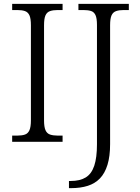

<svg xmlns="http://www.w3.org/2000/svg" viewBox="-20 -734 723 994"><path d="M43 0V-32H70Q94 -32 109.5 -37.5Q125 -43 132.5 -60Q140 -77 140 -111V-603Q140 -638 132.5 -654.5Q125 -671 109.5 -676.5Q94 -682 70 -682H43V-714H304V-682H278Q255 -682 239 -676.5Q223 -671 215.5 -654.5Q208 -638 208 -603V-111Q208 -77 215.5 -60Q223 -43 239 -37.5Q255 -32 278 -32H304V0ZM337 240V203H346Q394 203 424 184.5Q454 166 468 124Q482 82 482 13V-605Q482 -639 474.5 -655.5Q467 -672 451.5 -677Q436 -682 412 -682H386V-714H647V-682H620Q597 -682 581 -676.5Q565 -671 557.5 -654.5Q550 -638 550 -603V12Q550 75 536.5 119Q523 163 497.5 189.5Q472 216 434.5 228Q397 240 348 240Z"/></svg>

Font: Noto Serif Khmer Light
Style: Regular
Weight: 300
Version: Version 2.003